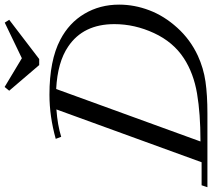

<svg xmlns="http://www.w3.org/2000/svg" viewBox="-83 -845 908 822"><g transform="rotate(-90 371.0 -434.0)"><path d="M503.4 -720.2 393.6 -848.6 409.7 -868.2 532.7 -794.4 685.1 -867.7 697.3 -848.6 529.3 -720.2ZM-19.5 0 -11.2 -24.9H87.4L313.5 -646.5Q246.1 -641.6 196.3 -626L187.5 -649.4Q284.2 -676.3 376.5 -676.3Q523.4 -676.3 611.8 -629.9Q684.1 -592.3 723.1 -526.4Q762.2 -460.4 762.2 -377.9Q762.2 -312.5 738 -248.8Q713.9 -185.1 663.3 -129.2Q612.8 -73.2 543.5 -41Q490.2 -16.6 432.9 -8.3Q375.5 0 296.4 0ZM582.5 -596.2Q516.1 -641.6 400.9 -647.5L176.3 -29.8H181.6Q294.9 -29.8 381.6 -44.4Q468.3 -59.1 532.2 -100.6Q602.1 -146 640.4 -228.8Q678.7 -311.5 678.7 -398.4Q678.7 -531.7 582.5 -596.2Z"/></g></svg>

Font: Elstob 14pt
Style: Italic
Weight: 400
Italic angle: -20°
Designer: Peter S. Baker
Version: Version 1.015